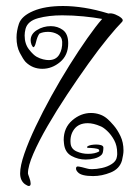

<svg xmlns="http://www.w3.org/2000/svg" viewBox="-20 -574 447 639"><path d="M63 39Q47 27 47 3Q47 -22 61 -62.5Q75 -103 98.5 -152.5Q122 -202 151 -254.5Q180 -307 211 -356.5Q242 -406 270.5 -446.5Q299 -487 320 -511Q293 -516 257.5 -519.5Q222 -523 187 -523Q142 -523 107 -513.5Q72 -504 65 -478Q62 -466 62 -456Q62 -428 76.5 -409.5Q91 -391 102 -385Q113 -379 123.5 -376.5Q134 -374 142 -374Q166 -374 177 -392Q188 -410 187 -435Q186 -452 171.5 -460Q157 -468 140 -468Q123 -468 111 -462Q104 -452 100 -434.5Q96 -417 91 -417Q89 -417 85 -425Q82 -433 82 -440Q82 -461 103 -474Q124 -487 149 -487Q172 -487 189.5 -474Q207 -461 207 -430Q207 -390 180 -367.5Q153 -345 121 -345Q88 -345 65 -368Q57 -377 46 -398Q35 -419 35 -449Q35 -460 37 -471.5Q39 -483 43 -495Q52 -521 91 -537.5Q130 -554 190 -554Q223 -554 261 -548Q299 -542 341 -529Q351 -531 363.5 -526Q376 -521 384 -514Q392 -507 386 -501Q369 -484 339 -447.5Q309 -411 274 -362Q239 -313 203.5 -259.5Q168 -206 138.5 -155Q109 -104 91 -62.5Q73 -21 73 3Q73 5 77.5 17Q82 29 82 37Q82 45 76 45Q72 45 63 39ZM239 -1Q233 -7 233 -13Q233 -20 239 -20Q242 -20 253 -17.5Q264 -15 270 -13Q273 -12 277 -11.5Q281 -11 286 -11Q301 -11 319.5 -15Q338 -19 352.5 -28.5Q367 -38 369 -52Q370 -56 370 -59Q370 -62 370 -65Q370 -89 360 -107.5Q350 -126 336.5 -138.5Q323 -151 314 -154Q291 -164 272 -164Q242 -164 227 -144Q212 -124 215 -96Q217 -78 235 -70Q253 -62 273 -62Q296 -62 310 -70Q312 -77 303 -79Q294 -81 284 -81.5Q274 -82 271 -82Q270 -82 270 -86Q275 -90 283.5 -91.5Q292 -93 300 -93Q309 -93 316 -91Q323 -89 324 -84V-80Q324 -75 322.5 -68Q321 -61 316 -57Q308 -50 294 -46.5Q280 -43 265 -43Q240 -43 218 -55Q196 -67 193 -96Q193 -99 192.5 -102Q192 -105 192 -108Q192 -149 220.5 -173.5Q249 -198 283 -198Q298 -198 312.5 -193Q327 -188 339 -177Q346 -171 358.5 -156.5Q371 -142 381 -121Q391 -100 391 -73Q391 -66 389.5 -57.5Q388 -49 386 -40Q378 -12 348.5 0Q319 12 290 12Q250 12 239 -1Z"/></svg>

Font: RU Serius
Style: Regular
Weight: 400
Designer: Robert E. Leuschke
Foundry: Robert E. Leuschke
Version: Version 1.011; ttfautohint (v1.8.3)